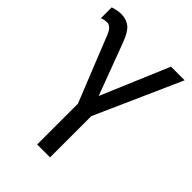

<svg xmlns="http://www.w3.org/2000/svg" viewBox="-221 -820 916 916"><g transform="rotate(45 237.0 -362.0)"><path d="M-9 -714V-641Q8 -648 27 -648Q53 -648 70 -604L202 -275V0H289V-278L483 -714H391L246 -371L146 -638Q127 -688 103.5 -706Q80 -724 46 -724Q28 -724 14.5 -720.5Q1 -717 -9 -714Z"/></g></svg>

Font: Noto Sans UI SemiCondensed
Style: Regular
Weight: 400
Width: 4
Designer: Monotype Design Team
Foundry: Monotype Imaging Inc.
Version: 1.001